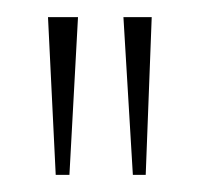

<svg xmlns="http://www.w3.org/2000/svg" viewBox="-20 -775 233 224"><path d="M135 -571 124 -755H157L150 -571ZM45 -571 36 -755H71L61 -571Z"/></svg>

Font: DM Sans 18pt Thin
Style: Regular
Weight: 250
Designer: Colophon Foundry, Jonny Pinhorn
Foundry: Colophon Foundry
Version: Version 4.004;gftools[0.9.30]